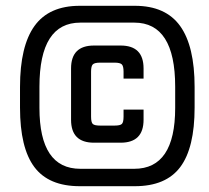

<svg xmlns="http://www.w3.org/2000/svg" viewBox="-20 -642 722 662"><path d="M406 -240V-264H475V-229Q475 -150 396 -150H304Q225 -150 225 -229V-406Q225 -485 304 -485H396Q475 -485 475 -406V-371H406V-395Q406 -414 400 -420Q394 -426 375 -426H325Q306 -426 300 -420Q294 -414 294 -395V-240Q294 -220 300 -214.5Q306 -209 325 -209H375Q394 -209 400 -214.5Q406 -220 406 -240ZM257 -60H443Q584 -60 584 -270V-343Q584 -564 443 -564H257Q116 -564 116 -343V-270Q116 -60 257 -60ZM651 -342V-271Q651 -132 601.5 -66Q552 0 445 0H255Q148 0 98.5 -66Q49 -132 49 -271V-342Q49 -483 99 -552.5Q149 -622 255 -622H445Q551 -622 601 -552.5Q651 -483 651 -342Z"/></svg>

Font: Teko Light
Style: Regular
Weight: 300
Designer: Manushi Parikh, Jonny Pinhorn
Foundry: Indian Type Foundry
Version: Version 1.105;PS 1.0;hotconv 1.0.78;makeotf.lib2.5.61930; tt